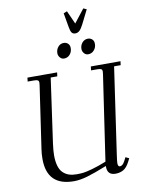

<svg xmlns="http://www.w3.org/2000/svg" viewBox="-112 -1155 923 1238"><g transform="rotate(-10 349.5 -535.5)"><path d="M86.9 -676.8 89.8 -702.1H284.2L280.8 -676.8H237.8L178.2 -254.9Q171.9 -208 171.9 -179.2Q171.9 -137.7 180.7 -108.6Q189.5 -79.6 206.5 -63.5Q223.6 -47.4 245.1 -40.3Q266.6 -33.2 294.9 -33.2Q318.4 -33.2 337.9 -35.4Q357.4 -37.6 397.9 -48.8Q438.5 -60.1 491.2 -81.1L573.2 -637.2Q575.2 -650.9 575.2 -655.8Q575.2 -668.5 568.4 -672.6Q561.5 -676.8 543 -676.8H502L504.9 -702.1H699.2L695.8 -676.8H652.8L569.8 -104Q564.9 -68.8 564.9 -58.1Q564.9 -35.2 578.1 -35.2Q596.7 -35.2 611.8 -64.9L623 -86.9L646 -76.2L634.8 -54.2Q616.7 -19 594 -6.1Q571.3 6.8 542 6.8Q488.8 6.8 488.8 -47.9V-53.2Q405.8 -20 357.4 -6.1Q309.1 7.8 270 7.8Q94.2 7.8 94.2 -168Q94.2 -203.1 99.1 -232.9L158.2 -637.2Q160.2 -650.9 160.2 -655.8Q160.2 -668.5 153.3 -672.6Q146.5 -676.8 127.9 -676.8ZM307.1 -823.2Q307.1 -847.2 321.8 -864.5Q336.4 -881.8 358.9 -881.8Q375 -881.8 386.5 -871.3Q397.9 -860.8 397.9 -841.8Q397.9 -816.9 382.8 -799.6Q367.7 -782.2 344.2 -782.2Q328.6 -782.2 317.9 -794.9Q307.1 -807.6 307.1 -823.2ZM392.1 -1069.8 415 -1079.1 454.1 -992.2 522 -1079.1 543 -1069.8 497.1 -978Q483.4 -951.2 471.4 -940.2Q459.5 -929.2 443.8 -929.2Q428.2 -929.2 420.4 -939.9Q412.6 -950.7 408.2 -978ZM464.8 -823.2Q464.8 -847.2 479.7 -864.5Q494.6 -881.8 517.1 -881.8Q533.2 -881.8 544.7 -871.3Q556.2 -860.8 556.2 -841.8Q556.2 -816.9 540.8 -799.6Q525.4 -782.2 502 -782.2Q486.3 -782.2 475.6 -794.9Q464.8 -807.6 464.8 -823.2Z"/></g></svg>

Font: Dihjauti
Style: Italic
Weight: 400
Italic angle: -9°
Designer: T. Christopher White
Version: Version 3.0.0